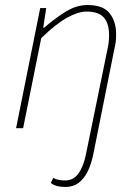

<svg xmlns="http://www.w3.org/2000/svg" viewBox="-20 -510 544 764"><path d="M240 234Q222 234 208 230.5Q194 227 182 218L192 198Q203 204 215 206Q227 208 240 208Q272 208 292 180.5Q312 153 322 104L406 -306Q411 -329 412.5 -342Q414 -355 414 -370Q414 -417 393 -440.5Q372 -464 324 -464Q291 -464 246 -439Q201 -414 144 -358L72 0H44L140 -478H164L152 -400H156Q201 -439 243 -464.5Q285 -490 328 -490Q390 -490 416 -457.5Q442 -425 442 -374Q442 -356 440.5 -343.5Q439 -331 434 -310L352 100Q344 141 329.5 171Q315 201 293 217.5Q271 234 240 234Z"/></svg>

Font: Source Sans 3 VF
Style: Italic
Weight: 200
Italic angle: -11°
Designer: Paul D. Hunt
Foundry: Adobe Systems Incorporated
Version: Version 3.042;hotconv 1.0.118;makeotfexe 2.5.65603